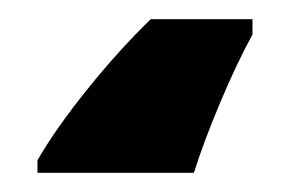

<svg xmlns="http://www.w3.org/2000/svg" viewBox="-20 40 302 200"><path d="M243 76Q227 105 209.5 146.5Q192 188 182 220H19V207Q38 174 71 133Q104 92 137 60H243Z"/></svg>

Font: Noto Sans Disp ExtBd
Style: Regular
Weight: 800
Designer: Monotype Design Team
Foundry: Monotype Imaging Inc.
Version: Version 2.000;GOOG;noto-source:20170915:90ef993387c0; ttfaut